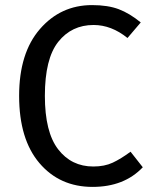

<svg xmlns="http://www.w3.org/2000/svg" viewBox="-20 -721 600 753"><path d="M341 -701Q403 -701 445.5 -685Q488 -669 532 -633L480 -572Q417 -623 347 -623Q261 -623 208.5 -557Q156 -491 156 -345Q156 -203 208 -135.5Q260 -68 346 -68Q390 -68 422 -83Q454 -98 492 -126L540 -65Q467 12 343 12Q214 12 134.5 -81.5Q55 -175 55 -345Q55 -513 136.5 -607Q218 -701 341 -701Z"/></svg>

Font: Fira Sans
Style: Regular
Weight: 400
Designer: Carrois Corporate & Edenspiekermann AG
Foundry: Carrois Corporate GbR & Edenspiekermann AG
Version: Version 4.106;PS 004.106;hotconv 1.0.70;makeotf.lib2.5.58329